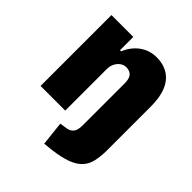

<svg xmlns="http://www.w3.org/2000/svg" viewBox="-194 -646 969 969"><g transform="rotate(45 290.0 -162.0)"><path d="M276 193 262 64 302 58Q322 55 335 40.5Q348 26 348 -11V-307Q348 -331 342.5 -345Q337 -359 325 -366Q313 -373 296 -373Q279 -373 265 -363Q251 -353 242 -336Q233 -319 233 -294V0H57V-506H213V-411H221Q241 -460 280 -488.5Q319 -517 371 -517Q417 -517 452 -495.5Q487 -474 505.5 -430.5Q524 -387 524 -321V0Q523 41 515.5 73Q508 105 486.5 128Q465 151 426.5 165.5Q388 180 325 188Z"/></g></svg>

Font: Nunito Sans 7pt Condensed Black
Style: Regular
Weight: 900
Width: 3
Designer: Vernon Adams
Foundry: Vernon Adams
Version: Version 3.101;gftools[0.9.27]